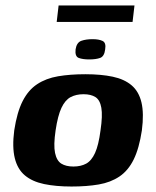

<svg xmlns="http://www.w3.org/2000/svg" viewBox="-20 -675 570 701"><path d="M241 6Q184 6 141 -3Q98 -12 71 -34.5Q44 -57 34 -97.5Q24 -138 32 -199Q42 -265 62.5 -305.5Q83 -346 115.5 -367.5Q148 -389 192 -396.5Q236 -404 292 -404Q349 -404 391.5 -395Q434 -386 460.5 -363.5Q487 -341 496.5 -301Q506 -261 498 -199Q488 -133 468 -92.5Q448 -52 416 -30.5Q384 -9 340.5 -1.5Q297 6 241 6ZM248 -67Q275 -67 294.5 -77.5Q314 -88 327 -116.5Q340 -145 347 -199Q355 -253 350 -281.5Q345 -310 328.5 -320.5Q312 -331 285 -331Q258 -331 238 -320.5Q218 -310 204.5 -281.5Q191 -253 183 -199Q175 -145 181 -116.5Q187 -88 204 -77.5Q221 -67 248 -67ZM306 -458Q282 -458 267.5 -463.5Q253 -469 256 -495Q260 -520 277 -526Q294 -532 318 -532Q341 -532 354.5 -525.5Q368 -519 364 -495Q361 -469 345.5 -463.5Q330 -458 306 -458ZM187 -595 194 -655H471L464 -595Z"/></svg>

Font: Genos
Style: Bold Italic
Weight: 700
Italic angle: -8°
Version: Version 1.010